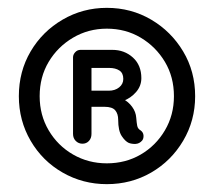

<svg xmlns="http://www.w3.org/2000/svg" viewBox="-20 -729 545 489"><path d="M190 -363Q180 -363 173 -370Q166 -377 166 -388V-583Q166 -590 171.5 -596Q177 -602 185 -602H266Q297 -602 318.5 -582.5Q340 -563 340 -530Q340 -510 326.5 -494.5Q313 -479 294 -472L293 -477Q307 -470 316.5 -457Q326 -444 327 -429Q328 -416 329.5 -408.5Q331 -401 338 -397Q345 -392 345.5 -384Q346 -376 342 -371Q335 -363 325.5 -362.5Q316 -362 308 -365Q299 -369 290 -382.5Q281 -396 281 -424Q281 -439 273.5 -448Q266 -457 246 -457H205L213 -466V-388Q213 -377 206.5 -370Q200 -363 190 -363ZM257 -498Q273 -498 283.5 -506.5Q294 -515 294 -528Q294 -543 284 -549.5Q274 -556 258 -556H205L213 -564V-491L208 -498ZM252 -260Q191 -260 139.5 -289.5Q88 -319 58 -370.5Q28 -422 28 -484Q28 -547 58 -598Q88 -649 139.5 -679Q191 -709 252 -709Q314 -709 365 -679Q416 -649 446.5 -598Q477 -547 477 -484Q477 -422 446.5 -370.5Q416 -319 365 -289.5Q314 -260 252 -260ZM252 -313Q300 -313 338.5 -335.5Q377 -358 400 -397Q423 -436 423 -484Q423 -533 400 -571.5Q377 -610 338.5 -633Q300 -656 252 -656Q205 -656 166 -633Q127 -610 104 -571.5Q81 -533 81 -484Q81 -436 104 -397Q127 -358 166 -335.5Q205 -313 252 -313Z"/></svg>

Font: Quicksand Light SemiBold
Style: Regular
Weight: 600
Version: Version 3.006